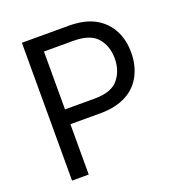

<svg xmlns="http://www.w3.org/2000/svg" viewBox="-131 -839 897 952"><g transform="rotate(-20 317.5 -363.5)"><path d="M88.1 0V-727.3H333.8Q419.7 -727.3 474.1 -696.7Q501.4 -681.5 521.5 -660.3Q541.5 -639.2 554.9 -613.6Q568.2 -588.1 574.6 -558.6Q581 -529.1 581 -497.2Q581 -432.2 555 -380.3Q541.9 -354 521.8 -332.9Q501.8 -311.8 474.4 -296.9Q447.1 -282 412.5 -273.8Q377.8 -265.6 335.2 -265.6H176.1V0ZM176.1 -343.8H332.4Q420.8 -343.8 457.4 -387.8Q494.3 -432.2 494.3 -497.2Q494.3 -563.2 457 -606.2Q419.7 -649.1 331 -649.1H176.1Z"/></g></svg>

Font: Inter P
Style: Regular
Weight: 400
Designer: Rasmus Andersson
Foundry: rsms
Version: Version 3.018;git-588b23468